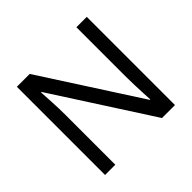

<svg xmlns="http://www.w3.org/2000/svg" viewBox="-169 -906 1099 1099"><g transform="rotate(-45 380.0 -357.0)"><path d="M663 0H558L176 -593H172Q174 -558 177 -506Q180 -454 180 -399V0H97V-714H201L582 -123H586Q585 -139 583.5 -171Q582 -203 580.5 -241Q579 -279 579 -311V-714H663Z"/></g></svg>

Font: Noto Sans Tifinagh Hawad
Style: Regular
Weight: 400
Designer: JamraPatel
Foundry: JamraPatel LLC
Version: Version 2.006; ttfautohint (v1.8.4.7-5d5b)